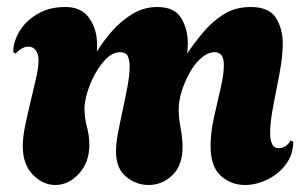

<svg xmlns="http://www.w3.org/2000/svg" viewBox="-20 -524 875 548"><path d="M138 4Q102 4 73.5 -25.5Q45 -55 45 -107Q45 -133 52 -166.5Q59 -200 67.5 -235Q76 -270 83 -301Q90 -332 90 -353Q90 -370 82 -380.5Q74 -391 61 -391Q44 -391 24 -371L18 -375Q17 -391 25 -413Q33 -435 51 -455.5Q69 -476 98 -490Q127 -504 167 -504Q212 -504 234.5 -472.5Q257 -441 257 -397Q257 -392 257 -386.5Q257 -381 256 -376Q275 -407 300.5 -436Q326 -465 358.5 -484.5Q391 -504 429 -504Q478 -504 497 -472.5Q516 -441 516 -401Q516 -393 515.5 -385.5Q515 -378 514 -371Q535 -402 560.5 -432.5Q586 -463 619 -483.5Q652 -504 695 -504Q748 -504 767.5 -473Q787 -442 787 -400Q787 -363 778 -315.5Q769 -268 760 -222Q751 -176 751 -144Q751 -125 756.5 -113Q762 -101 775 -101Q786 -101 795.5 -107.5Q805 -114 809 -123L817 -120Q817 -83 796 -55Q775 -27 743 -11.5Q711 4 679 4Q640 4 610.5 -22Q581 -48 581 -108Q581 -145 590.5 -188Q600 -231 609.5 -271.5Q619 -312 619 -338Q619 -375 593 -375Q574 -375 555.5 -359.5Q537 -344 522.5 -318.5Q508 -293 499 -265Q490 -237 490 -211Q490 -187 495.5 -158.5Q501 -130 501 -104Q501 -52 472 -24Q443 4 404 4Q368 4 339.5 -20Q311 -44 311 -92Q311 -114 317 -145.5Q323 -177 330.5 -211.5Q338 -246 344 -278Q350 -310 350 -334Q350 -353 344.5 -364Q339 -375 323 -375Q300 -375 279 -352Q258 -329 243 -296.5Q228 -264 223 -234Q222 -227 221.5 -223Q221 -219 221 -219Q221 -188 228 -162.5Q235 -137 235 -110Q235 -61 205.5 -28.5Q176 4 138 4Z"/></svg>

Font: Agbalumo
Style: Regular
Weight: 400
Designer: Raphael Alegbeleye
Foundry: Sorkin Type Co.
Version: Version 1.000; ttfautohint (v1.8.4)